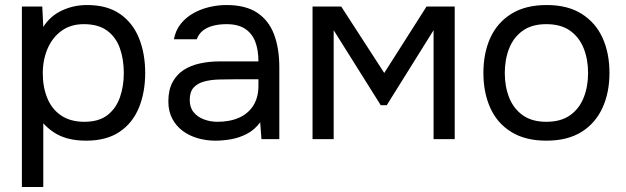

<svg xmlns="http://www.w3.org/2000/svg" viewBox="-20 -553 2489 763"><path d="M67 190V-527H148L152 -446Q179 -489 225.5 -511Q272 -533 326 -533Q406 -533 457 -497.5Q508 -462 532.5 -401Q557 -340 557 -263Q557 -186 532 -125Q507 -64 455 -29Q403 6 322 6Q282 6 250 -2.5Q218 -11 194 -27Q170 -43 152 -63V190ZM315 -69Q373 -69 407 -95.5Q441 -122 456.5 -166Q472 -210 472 -263Q472 -317 456.5 -361Q441 -405 406 -431Q371 -457 313 -457Q261 -457 224.5 -430.5Q188 -404 169 -359.5Q150 -315 150 -262Q150 -207 168 -163Q186 -119 223 -94Q260 -69 315 -69Z M836 6Q800 6 766.5 -3.5Q733 -13 706.5 -32.5Q680 -52 664.5 -81.5Q649 -111 649 -150Q649 -195 665.5 -226Q682 -257 710 -275Q738 -293 775 -301Q812 -309 852 -309H1007Q1007 -354 994.5 -387Q982 -420 954 -438.5Q926 -457 880 -457Q852 -457 828 -451Q804 -445 787 -432Q770 -419 762 -397H671Q678 -433 698.5 -458.5Q719 -484 748.5 -500.5Q778 -517 812 -525Q846 -533 880 -533Q956 -533 1002 -502.5Q1048 -472 1069 -416.5Q1090 -361 1090 -285V0H1019L1014 -67Q992 -37 961 -21Q930 -5 897.5 0.5Q865 6 836 6ZM844 -69Q894 -69 930.5 -85.5Q967 -102 987 -134Q1007 -166 1007 -212V-238H914Q881 -238 849 -237Q817 -236 791 -229Q765 -222 749.5 -205Q734 -188 734 -156Q734 -126 749.5 -107Q765 -88 790.5 -78.5Q816 -69 844 -69Z M1222 0V-527H1336L1507 -263L1675 -527H1787V0H1703V-433L1517 -135H1493L1306 -433V0Z M2151 6Q2068 6 2012 -28.5Q1956 -63 1928.5 -124Q1901 -185 1901 -263Q1901 -342 1928.5 -402.5Q1956 -463 2012 -498Q2068 -533 2153 -533Q2236 -533 2291.5 -498Q2347 -463 2374.5 -402.5Q2402 -342 2402 -263Q2402 -185 2374 -124Q2346 -63 2290.5 -28.5Q2235 6 2151 6ZM2151 -69Q2209 -69 2245.5 -95Q2282 -121 2299.5 -165Q2317 -209 2317 -263Q2317 -317 2299.5 -361Q2282 -405 2245.5 -431Q2209 -457 2151 -457Q2094 -457 2057.5 -431Q2021 -405 2003.5 -361Q1986 -317 1986 -263Q1986 -209 2003.5 -165Q2021 -121 2057.5 -95Q2094 -69 2151 -69Z"/></svg>

Font: Onest
Style: Regular
Weight: 400
Designer: Dmitri Voloshin, Andrey Kudryavtsev
Foundry: Dmitri Voloshin, Andrey Kudryavtsev
Version: Version 1.000;gftools[0.9.33]